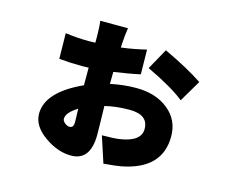

<svg xmlns="http://www.w3.org/2000/svg" viewBox="-101 -787 1201 1002"><g transform="rotate(15 500.0 -285.5)"><path d="M836 -353Q769 -407 631 -472L694 -585Q824 -524 905 -470ZM333 -99 331 -172Q272 -136 272 -102Q272 -91 285 -80Q298 -69 311 -69Q333 -69 333 -99ZM600 -430Q543 -417 458 -405Q457 -383 457 -340Q529 -355 596 -355Q702 -355 769 -301Q837 -247 837 -157Q837 19 627 60Q603 65 532 71L486 -70Q548 -70 582 -75Q693 -92 693 -159Q693 -236 592 -236Q519 -236 459 -221Q459 -190 461 -130L462 -67Q462 74 357 74Q286 74 217 26Q140 -26 140 -95Q140 -212 328 -298V-393Q316 -392 293 -392Q228 -392 168 -398L166 -536Q232 -527 293 -527Q316 -527 328 -528V-560Q328 -613 323 -645H473Q466 -599 464 -559L463 -538Q533 -547 598 -563Z"/></g></svg>

Font: KaiGen Gothic KR Heavy
Style: Heavy
Weight: 900
Designer: Ryoko NISHIZUKA  (kana & ideographs); Paul D. Hunt (Latin, Greek & Cyrillic); Wenlong ZHANG  (bopomofo); Sandoll Communi
Foundry: Adobe Systems Incorporated
Version: Version 1.002 March 28, 2018